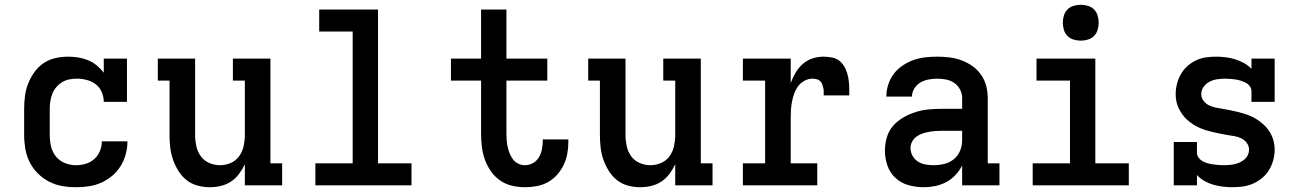

<svg xmlns="http://www.w3.org/2000/svg" viewBox="-20 -775 5440 803"><path d="M298 8Q268 8 239.5 3Q211 -2 185 -15.5Q159 -29 138 -50Q117 -71 104 -97Q91 -123 86 -152Q81 -181 81 -210V-320Q81 -347 84.5 -374Q88 -401 98 -426Q108 -451 124 -473.5Q140 -496 162.5 -511Q185 -526 211.5 -532Q238 -538 265 -538Q287 -538 308 -534.5Q329 -531 348.5 -523Q368 -515 384.5 -501.5Q401 -488 414 -471V-530H511V-349H414Q414 -370 405.5 -390Q397 -410 380.5 -422.5Q364 -435 343.5 -440.5Q323 -446 302 -446Q286 -446 270 -443Q254 -440 240 -431.5Q226 -423 215.5 -410.5Q205 -398 199 -383Q193 -368 190.5 -352Q188 -336 188 -320V-210Q188 -186 193.5 -162.5Q199 -139 214 -120.5Q229 -102 251.5 -93Q274 -84 298 -84Q318 -84 338.5 -90Q359 -96 374.5 -110Q390 -124 398 -143.5Q406 -163 406 -184Q406 -184 406 -184Q406 -184 406 -184H513Q513 -184 513 -184Q513 -184 513 -184Q513 -157 506 -130.5Q499 -104 484.5 -80.5Q470 -57 449 -39.5Q428 -22 403.5 -11Q379 0 352 4Q325 8 298 8Z M857 8Q831 8 805.5 1Q780 -6 760 -22Q740 -38 726 -60.5Q712 -83 703.5 -107.5Q695 -132 692 -158Q689 -184 689 -210V-438H640V-530H796V-210Q796 -187 801 -164Q806 -141 819.5 -122Q833 -103 855 -93.5Q877 -84 900 -84Q923 -84 945 -93.5Q967 -103 980.5 -122Q994 -141 999 -164Q1004 -187 1004 -210V-438H954V-530H1111V-92H1160V0H1004V-88Q994 -67 980 -48Q966 -29 946.5 -16Q927 -3 904 2.5Q881 8 857 8Z M1299 0V-92H1455V-643H1315V-735H1561V-92H1701V0Z M2175 8Q2148 8 2120.5 1.5Q2093 -5 2070.5 -21Q2048 -37 2032 -60.5Q2016 -84 2007 -110Q1998 -136 1995 -163.5Q1992 -191 1992 -218V-438H1866V-530H1992V-735H2098V-530H2269V-438H2098V-218Q2098 -204 2099 -189.5Q2100 -175 2103 -161Q2106 -147 2111.5 -133.5Q2117 -120 2125.5 -108.5Q2134 -97 2147.5 -90.5Q2161 -84 2175 -84Q2193 -84 2209 -93Q2225 -102 2234 -117.5Q2243 -133 2246.5 -150.5Q2250 -168 2250 -186Q2250 -187 2250 -188.5Q2250 -190 2250 -192H2357Q2357 -189 2357 -186.5Q2357 -184 2357 -181Q2357 -156 2352.5 -131.5Q2348 -107 2337 -84.5Q2326 -62 2309.5 -43.5Q2293 -25 2271 -13Q2249 -1 2224.5 3.5Q2200 8 2175 8Z M2657 8Q2631 8 2605.5 1Q2580 -6 2560 -22Q2540 -38 2526 -60.5Q2512 -83 2503.5 -107.5Q2495 -132 2492 -158Q2489 -184 2489 -210V-438H2440V-530H2596V-210Q2596 -187 2601 -164Q2606 -141 2619.5 -122Q2633 -103 2655 -93.5Q2677 -84 2700 -84Q2723 -84 2745 -93.5Q2767 -103 2780.5 -122Q2794 -141 2799 -164Q2804 -187 2804 -210V-438H2754V-530H2911V-92H2960V0H2804V-88Q2794 -67 2780 -48Q2766 -29 2746.5 -16Q2727 -3 2704 2.5Q2681 8 2657 8Z M3087 0V-92H3180V-438H3087V-530H3287V-428Q3295 -450 3307 -470.5Q3319 -491 3337 -507Q3355 -523 3377.5 -530.5Q3400 -538 3424 -538Q3443 -538 3462 -534Q3481 -530 3494.5 -517.5Q3508 -505 3516 -487.5Q3524 -470 3527.5 -451.5Q3531 -433 3531.5 -414Q3532 -395 3532 -376H3425Q3425 -385 3425 -393Q3425 -401 3423 -409Q3421 -417 3418 -424.5Q3415 -432 3409 -437Q3403 -442 3394.5 -444Q3386 -446 3378 -446Q3361 -446 3345 -437.5Q3329 -429 3318.5 -415Q3308 -401 3302 -384.5Q3296 -368 3292.5 -350.5Q3289 -333 3288 -315.5Q3287 -298 3287 -281V-92H3398V0Z M3843 8Q3811 8 3780 -0.5Q3749 -9 3725.5 -30.5Q3702 -52 3691.5 -82.5Q3681 -113 3681 -145Q3681 -173 3689 -200.5Q3697 -228 3715.5 -249Q3734 -270 3758.5 -284Q3783 -298 3810 -306.5Q3837 -315 3865 -317.5Q3893 -320 3921 -320H4004V-365Q4004 -384 3995 -401Q3986 -418 3970.5 -428.5Q3955 -439 3936 -442.5Q3917 -446 3899 -446Q3881 -446 3863 -442.5Q3845 -439 3829.5 -430Q3814 -421 3804 -405Q3794 -389 3794 -371Q3794 -371 3794 -371Q3794 -371 3794 -371H3687Q3687 -371 3687 -371.5Q3687 -372 3687 -372Q3687 -397 3695 -421.5Q3703 -446 3718 -466Q3733 -486 3754.5 -500.5Q3776 -515 3799.5 -523.5Q3823 -532 3848 -535Q3873 -538 3899 -538Q3924 -538 3950 -535Q3976 -532 4000.5 -523Q4025 -514 4046.5 -499Q4068 -484 4083 -462.5Q4098 -441 4104.5 -416Q4111 -391 4111 -365V-92H4160V0H4004V-83Q3993 -61 3976 -43Q3959 -25 3937.5 -13.5Q3916 -2 3891.5 3Q3867 8 3843 8ZM3885 -84Q3907 -84 3929.5 -89.5Q3952 -95 3969.5 -109.5Q3987 -124 3995.5 -145Q4004 -166 4004 -189V-228H3921Q3907 -228 3893 -227Q3879 -226 3865 -223.5Q3851 -221 3838 -216.5Q3825 -212 3813.5 -204Q3802 -196 3795 -183Q3788 -170 3788 -156Q3788 -139 3796.5 -123.5Q3805 -108 3819.5 -99Q3834 -90 3851 -87Q3868 -84 3885 -84Z M4299 0V-92H4455V-438H4315V-530H4561V-92H4701V0ZM4500 -605Q4485 -605 4470 -609.5Q4455 -614 4444.5 -624.5Q4434 -635 4429.5 -650Q4425 -665 4425 -680Q4425 -695 4429.5 -710Q4434 -725 4444.5 -735.5Q4455 -746 4470 -750.5Q4485 -755 4500 -755Q4515 -755 4530 -750.5Q4545 -746 4555.5 -735.5Q4566 -725 4570.5 -710Q4575 -695 4575 -680Q4575 -665 4570.5 -650Q4566 -635 4555.5 -624.5Q4545 -614 4530 -609.5Q4515 -605 4500 -605Z M5134 8Q5114 8 5094 5.5Q5074 3 5054.5 -2.5Q5035 -8 5017.5 -18Q5000 -28 4986 -43V0H4889V-181H4986V-136Q4986 -125 4993 -115.5Q5000 -106 5010 -100.5Q5020 -95 5031 -92Q5042 -89 5053 -87.5Q5064 -86 5075 -85Q5086 -84 5097 -84Q5109 -84 5120.5 -85Q5132 -86 5143.5 -88.5Q5155 -91 5165.5 -96Q5176 -101 5185 -108.5Q5194 -116 5199 -127Q5204 -138 5204 -149Q5204 -164 5194.5 -177Q5185 -190 5171.5 -196.5Q5158 -203 5143 -205.5Q5128 -208 5113 -210.5Q5098 -213 5083 -216Q5068 -219 5053 -222.5Q5038 -226 5023.5 -230.5Q5009 -235 4995.5 -241Q4982 -247 4969 -255.5Q4956 -264 4945 -274Q4934 -284 4925 -296.5Q4916 -309 4909.5 -322.5Q4903 -336 4900 -351Q4897 -366 4897 -381Q4897 -403 4902.5 -424.5Q4908 -446 4919 -465Q4930 -484 4946 -498.5Q4962 -513 4982 -522.5Q5002 -532 5023.5 -535Q5045 -538 5067 -538Q5087 -538 5107 -535.5Q5127 -533 5146 -527Q5165 -521 5182.5 -511.5Q5200 -502 5214 -487V-530H5311V-349H5214V-394Q5214 -405 5207 -414.5Q5200 -424 5190 -429Q5180 -434 5169.5 -437.5Q5159 -441 5148 -442.5Q5137 -444 5126 -445Q5115 -446 5103 -446Q5087 -446 5070.5 -443.5Q5054 -441 5039 -433.5Q5024 -426 5014 -412Q5004 -398 5004 -381Q5004 -366 5013.5 -353.5Q5023 -341 5036.5 -334.5Q5050 -328 5065 -325Q5080 -322 5095 -319.5Q5110 -317 5125 -314Q5140 -311 5154.5 -307.5Q5169 -304 5183.5 -299.5Q5198 -295 5212 -289Q5226 -283 5238.5 -274.5Q5251 -266 5262.5 -256Q5274 -246 5283 -234Q5292 -222 5298.5 -208Q5305 -194 5308 -179Q5311 -164 5311 -149Q5311 -127 5305 -105Q5299 -83 5287.5 -64Q5276 -45 5258.5 -30.5Q5241 -16 5220.5 -7Q5200 2 5178 5Q5156 8 5134 8Z"/></svg>

Font: Iosevka Curly Slab SmBdEx
Style: Regular
Weight: 600
Width: 7
Monospace: yes
Designer: Belleve Invis
Foundry: Belleve Invis
Version: Version 11.1.0; ttfautohint (v1.8.3)